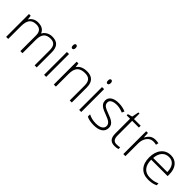

<svg xmlns="http://www.w3.org/2000/svg" viewBox="226 -1798 2932 2932"><g transform="rotate(45 1692.0 -331.5)"><path d="M698.2 0V-323.2Q698.2 -395.5 670.2 -428.5Q642.1 -461.4 584 -461.4Q508.3 -461.4 471.9 -419.9Q435.5 -378.4 435.5 -289.1V0H390.1V-336.9Q390.1 -461.4 275.9 -461.4Q198.2 -461.4 162.8 -416.5Q127.4 -371.6 127.4 -272V0H82.5V-493.2H119.6L129.4 -425.3H131.8Q152.3 -461.9 189.9 -482.2Q227.5 -502.4 272.9 -502.4Q389.6 -502.4 422.9 -415H424.3Q448.2 -457 489 -479.7Q529.8 -502.4 581.5 -502.4Q662.1 -502.4 702.4 -459.5Q742.7 -416.5 742.7 -322.3V0Z M947.3 0H902.3V-493.2H947.3ZM896 -629.9Q896 -673.3 924.8 -673.3Q938.5 -673.3 946.5 -662.1Q954.6 -650.9 954.6 -629.9Q954.6 -609.4 946.5 -597.7Q938.5 -585.9 924.8 -585.9Q896 -585.9 896 -629.9Z M1456.1 0V-319.8Q1456.1 -394 1424.8 -427.7Q1393.6 -461.4 1327.6 -461.4Q1239.3 -461.4 1198.2 -416.7Q1157.2 -372.1 1157.2 -272V0H1112.3V-493.2H1150.4L1159.2 -425.3H1161.6Q1210 -502.4 1332.5 -502.4Q1500.5 -502.4 1500.5 -322.3V0Z M1705.1 0H1660.2V-493.2H1705.1ZM1653.8 -629.9Q1653.8 -673.3 1682.6 -673.3Q1696.3 -673.3 1704.3 -662.1Q1712.4 -650.9 1712.4 -629.9Q1712.4 -609.4 1704.3 -597.7Q1696.3 -585.9 1682.6 -585.9Q1653.8 -585.9 1653.8 -629.9Z M2175.8 -128.4Q2175.8 -62 2125.5 -26.4Q2075.2 9.3 1982.4 9.3Q1883.8 9.3 1825.7 -21.5V-69.8Q1899.9 -32.7 1982.4 -32.7Q2055.7 -32.7 2093.5 -56.9Q2131.3 -81.1 2131.3 -121.6Q2131.3 -158.7 2101.1 -184.1Q2070.8 -209.5 2002 -233.9Q1928.2 -260.7 1898.2 -280Q1868.2 -299.3 1853 -323.5Q1837.9 -347.7 1837.9 -382.8Q1837.9 -438 1884.3 -470.2Q1930.7 -502.4 2014.2 -502.4Q2094.2 -502.4 2166 -472.7L2148.9 -431.6Q2076.7 -461.4 2014.2 -461.4Q1954.1 -461.4 1918.7 -441.7Q1883.3 -421.9 1883.3 -386.2Q1883.3 -347.7 1910.6 -324.7Q1938 -301.8 2018.1 -272.9Q2084.5 -249 2115 -229.7Q2145.5 -210.4 2160.6 -186Q2175.8 -161.6 2175.8 -128.4Z M2433.1 -30.8Q2475.6 -30.8 2507.3 -38.1V-2Q2474.6 9.3 2432.1 9.3Q2366.7 9.3 2335.7 -25.6Q2304.7 -60.5 2304.7 -135.7V-454.1H2231.4V-480.5L2304.7 -500.5L2327.1 -612.3H2350.6V-493.2H2495.1V-454.1H2350.6V-142.1Q2350.6 -85.4 2370.4 -58.1Q2390.1 -30.8 2433.1 -30.8Z M2808.1 -502.4Q2839.4 -502.4 2875 -496.1L2866.2 -453.1Q2835.4 -460.9 2802.2 -460.9Q2739.3 -460.9 2699 -407.2Q2658.7 -353.5 2658.7 -272V0H2613.8V-493.2H2651.9L2656.2 -403.8H2659.7Q2689.9 -458.5 2724.4 -480.5Q2758.8 -502.4 2808.1 -502.4Z M3155.8 9.3Q3048.3 9.3 2988.3 -57.1Q2928.2 -123.5 2928.2 -242.7Q2928.2 -360.4 2986.1 -431.4Q3043.9 -502.4 3142.6 -502.4Q3229.5 -502.4 3279.8 -441.7Q3330.1 -380.9 3330.1 -276.9V-240.2H2975.1Q2976.1 -138.7 3022.5 -85.2Q3068.8 -31.7 3155.8 -31.7Q3197.8 -31.7 3229.7 -37.6Q3261.7 -43.5 3310.5 -63V-22.5Q3269 -3.9 3233.6 2.7Q3198.2 9.3 3155.8 9.3ZM3142.6 -462.4Q3071.3 -462.4 3028.3 -415.5Q2985.4 -368.7 2978 -280.3H3282.7Q3282.7 -365.7 3245.4 -414.1Q3208 -462.4 3142.6 -462.4Z"/></g></svg>

Font: Bpm'online Open Sans Light
Style: Regular
Weight: 300
Foundry: Ascender Corporation
Version: Version 1.10